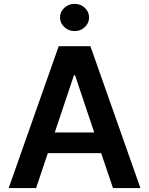

<svg xmlns="http://www.w3.org/2000/svg" viewBox="-20 -964 764 984"><path d="M414.8 -825.2Q393.1 -804.7 362.3 -804.7Q331.5 -804.7 309.6 -825.2Q287.6 -845.7 287.6 -874.5Q287.6 -903.3 309.6 -923.8Q331.5 -944.3 362.3 -944.3Q393.1 -944.3 414.8 -923.8Q436.5 -903.3 436.5 -874.5Q436.5 -845.7 414.8 -825.2ZM165 0H24.4L280.8 -727.1H443.4L699.7 0H559.1L498.5 -179.2H225.1ZM260.7 -285.2H462.9L364.7 -578.1H358.9Z"/></svg>

Font: Interop SemBd
Style: Regular
Weight: 600
Designer: Rasmus Andersson, Google, Jang Haemin
Foundry: jhaemin
Version: Version 1.007